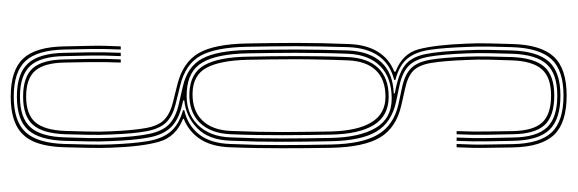

<svg xmlns="http://www.w3.org/2000/svg" viewBox="-370 -474 1050 349"><g transform="rotate(-90 154.5 -300.0)"><path d="M154.8 205.5Q105.2 205.5 83.4 182.6Q61.5 159.8 60.5 107.2Q60.2 86.5 59.8 61.2Q59.2 36 60.8 5.5H66.8Q65.2 36 65.8 61.2Q66.2 86.5 66.5 107.2Q67.5 157 88 178.4Q108.5 199.8 154.8 199.8Q200.8 199.8 221 177.8Q241.2 155.8 242.8 106Q243.2 86.8 243.8 65.1Q244.2 43.5 243.2 24.5Q241.8 -16.8 238 -42.9Q234.2 -69 222.1 -83.9Q210 -98.8 183.2 -105.8V-108Q211.8 -115.2 226.6 -136.1Q241.5 -157 242.8 -191.8Q243.5 -216.5 244 -240.2Q244.5 -264 244.5 -286.8Q244.5 -309.5 244.2 -331.5Q244 -353.5 243.5 -374.8Q242.5 -431.8 227.4 -459.6Q212.2 -487.5 172.8 -497L141.2 -504.8Q118.5 -510.2 106.8 -521.6Q95 -533 90.2 -556.9Q85.5 -580.8 84 -623.8Q83 -643 83.5 -664.8Q84 -686.5 84.5 -706.2Q86 -747 101.8 -764.8Q117.5 -782.5 153 -782.5Q188.8 -782.5 204.4 -765Q220 -747.5 220.5 -706.8Q221 -686 221.5 -660.9Q222 -635.8 220.5 -605H214.8Q216 -635.8 215.6 -660.9Q215.2 -686 214.8 -706.8Q214.2 -744.2 199.9 -760.6Q185.5 -777 153 -777Q120.8 -777 106.4 -760.5Q92 -744 90.5 -706Q90 -686.2 89.4 -664.5Q88.8 -642.8 89.8 -623.8Q91.5 -582 95.8 -559.1Q100 -536.2 111 -525.8Q122 -515.2 143.2 -510L174.5 -502.2Q215.2 -492.2 231.9 -463.5Q248.5 -434.8 249.5 -374.8Q250 -353.5 250.2 -331.4Q250.5 -309.2 250.5 -286.5Q250.5 -263.8 250 -240Q249.5 -216.2 248.5 -191.5Q247.5 -159 234.6 -138Q221.8 -117 198.2 -107.8V-105.5Q231.2 -93.2 239.1 -63Q247 -32.8 249.2 24.2Q250.2 43.5 249.6 65.2Q249 87 248.5 106.2Q247.2 158.8 225.5 182.1Q203.8 205.5 154.8 205.5ZM154.8 194.2Q197.5 194.2 216.4 173.4Q235.2 152.5 236.8 106Q237.2 86.8 237.8 65.1Q238.2 43.5 237.2 24.5Q235.5 -25.8 230 -51.9Q224.5 -78 208.5 -89.5Q192.5 -101 158.8 -106.8V-108.8Q195.8 -110.2 215.4 -131.4Q235 -152.5 236.8 -192Q237.5 -216.5 238 -240.1Q238.5 -263.8 238.5 -286.5Q238.5 -309.2 238.2 -331.4Q238 -353.5 237.5 -374.8Q236.5 -429.8 222 -456.9Q207.5 -484 171 -492.2L139.2 -499.5Q115.2 -505 102.6 -517.1Q90 -529.2 84.9 -554.4Q79.8 -579.5 78 -623.5Q77.2 -642.8 77.6 -664.8Q78 -686.8 78.8 -706.2Q80 -750 97.1 -769.1Q114.2 -788.2 153 -788.2Q191.8 -788.2 208.9 -769.4Q226 -750.5 226.5 -706.8Q227 -686 227.5 -660.9Q228 -635.8 226.5 -605H232.5Q233.8 -635.8 233.4 -661Q233 -686.2 232.5 -706.8Q231.8 -753.5 213.2 -773.6Q194.8 -793.8 153 -793.8Q111 -793.8 92.5 -773.6Q74 -753.5 72.5 -706.5Q72 -687 71.5 -664.9Q71 -642.8 72 -623.2Q73.5 -581.2 78.4 -554.9Q83.2 -528.5 96.8 -514.2Q110.2 -500 137.5 -493.5L146 -491.5V-489.5Q117 -486.8 95.6 -466.1Q74.2 -445.5 72.8 -406Q71.8 -381.5 71.2 -357.9Q70.8 -334.2 70.8 -311.5Q70.8 -288.8 71.1 -266.8Q71.5 -244.8 71.8 -223.2Q72.8 -168 89.4 -140.2Q106 -112.5 143.8 -104.5L170.2 -99Q196.2 -93.8 208.6 -81.8Q221 -69.8 225.4 -44.9Q229.8 -20 231.5 24.8Q232.2 43.5 231.8 65Q231.2 86.5 230.8 105.8Q229.5 149.5 212 169Q194.5 188.5 154.8 188.5Q114.5 188.5 96.8 169.6Q79 150.8 78.5 107.2Q78.2 86.5 77.6 61.4Q77 36.2 78.5 5.5H72.5Q71 36 71.6 61.2Q72.2 86.5 72.5 107.2Q73.2 153.8 92.4 174Q111.5 194.2 154.8 194.2ZM154.8 183Q117.5 183 101.2 165.4Q85 147.8 84.5 107.2Q84.2 86.5 83.6 61.4Q83 36.2 84.5 5.5H90.2Q89 36.2 89.5 61.2Q90 86.2 90.2 107Q90.8 144.8 105.8 161Q120.8 177.2 154.8 177.2Q187.8 177.2 202.6 160.4Q217.5 143.5 218.8 105.5Q219.5 86.2 220 64.9Q220.5 43.5 219.5 25Q218 -17.2 214.2 -40Q210.5 -62.8 200 -73.1Q189.5 -83.5 167.2 -88.2L137.2 -95Q96.2 -104.2 78.6 -133.8Q61 -163.2 59.8 -223.2Q59.5 -244.8 59.2 -266.8Q59 -288.8 59 -311.6Q59 -334.5 59.4 -358.2Q59.8 -382 60.8 -406.5Q62 -439.5 75.4 -460.2Q88.8 -481 112.5 -490.5V-491.8Q79.5 -504.8 70.8 -535.5Q62 -566.2 60 -623Q59.2 -642.8 59.8 -665Q60.2 -687.2 60.8 -706.8Q61.8 -741.8 71.2 -763.4Q80.8 -785 100.9 -795Q121 -805 153 -805Q201 -805 222.2 -782.2Q243.5 -759.5 244.2 -706.8Q244.8 -686.2 245.2 -661Q245.8 -635.8 244.2 -605H238.5Q239.8 -635.8 239.4 -661Q239 -686.2 238.5 -706.8Q237.5 -756.5 217.8 -778Q198 -799.5 153 -799.5Q108 -799.5 88.1 -777.9Q68.2 -756.2 66.8 -706.5Q66.2 -687 65.8 -664.9Q65.2 -642.8 66 -623.2Q67.5 -582.2 72 -555.8Q76.5 -529.2 89.4 -514.2Q102.2 -499.2 128.2 -491.8V-489.5Q100.8 -483.5 84.4 -462.8Q68 -442 66.8 -406.2Q65.8 -381.8 65.2 -358Q64.8 -334.2 64.8 -311.5Q64.8 -288.8 65.1 -266.8Q65.5 -244.8 65.8 -223.2Q66.8 -166.8 83.8 -137.8Q100.8 -108.8 139 -100.2L169.2 -93.8Q192.8 -88.8 204.2 -77.5Q215.8 -66.2 219.9 -42.4Q224 -18.5 225.5 24.8Q226.2 43.5 225.8 65Q225.2 86.5 224.8 105.8Q223.2 146.5 207.2 164.8Q191.2 183 154.8 183ZM149.5 -112.5Q113.2 -112.5 96 -141.6Q78.8 -170.8 77.8 -223.2Q77.5 -244.5 77.1 -266.5Q76.8 -288.5 76.8 -311.1Q76.8 -333.8 77.2 -357.5Q77.8 -381.2 78.8 -405.8Q80.2 -443.8 102.2 -465.6Q124.2 -487.5 162.2 -485Q200 -482.8 215.2 -456.1Q230.5 -429.5 231.5 -374.8Q232 -353.5 232.2 -331.5Q232.5 -309.5 232.5 -286.9Q232.5 -264.2 232.1 -240.5Q231.8 -216.8 230.8 -192.2Q229.2 -153.8 208 -133.1Q186.8 -112.5 149.5 -112.5ZM152.8 -118Q186.8 -118 205 -137.1Q223.2 -156.2 224.8 -192.5Q225.8 -217 226.1 -240.6Q226.5 -264.2 226.5 -287Q226.5 -309.8 226.2 -331.8Q226 -353.8 225.5 -374.8Q224.5 -427.5 210 -453.1Q195.5 -478.8 159.8 -480.2Q125.8 -481.5 106 -461.9Q86.2 -442.2 84.5 -405.5Q83.5 -381 83.1 -357.4Q82.8 -333.8 82.8 -311Q82.8 -288.2 83.1 -266.4Q83.5 -244.5 83.8 -223.2Q84.8 -171.5 101.4 -144.8Q118 -118 152.8 -118ZM152.8 -123.8Q122 -123.8 106.4 -148.9Q90.8 -174 89.5 -223.2Q89.2 -244.5 88.9 -266.2Q88.5 -288 88.5 -310.6Q88.5 -333.2 89 -357Q89.5 -380.8 90.5 -405.2Q92 -439 110 -457.1Q128 -475.2 159.2 -474.5Q191.8 -473.8 205.1 -449.4Q218.5 -425 219.8 -374.8Q220.2 -353.8 220.5 -331.8Q220.8 -309.8 220.8 -287.1Q220.8 -264.5 220.2 -240.9Q219.8 -217.2 218.8 -192.5Q217.5 -159 200.8 -141.4Q184 -123.8 152.8 -123.8Z"/></g></svg>

Font: Big Shoulders Inline Display Thin ExtraLight
Style: Regular
Weight: 250
Version: Version 2.002